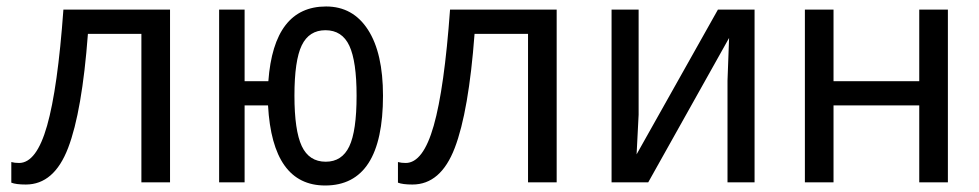

<svg xmlns="http://www.w3.org/2000/svg" viewBox="-20 -566 3040 596"><path d="M507.8 0H418.9V-460.9H252.9Q234.9 -220.2 191.4 -106.7Q147.9 6.8 60.1 6.8Q29.8 6.8 15.1 1V-63Q25.4 -60.1 39.1 -60.1Q93.3 -60.1 126.2 -176Q159.2 -292 176.8 -536.1H507.8Z M812 -238.8H739.3V0H660.2V-536.1H739.3V-314H813Q830.1 -545.9 992.2 -545.9Q1075.7 -545.9 1122.3 -473.6Q1168.9 -401.4 1168.9 -269Q1168.9 9.8 989.3 9.8Q825.7 9.8 812 -238.8ZM991.2 -64Q1041.5 -64 1064.2 -111.6Q1086.9 -159.2 1086.9 -269Q1086.9 -375.5 1064.5 -423.8Q1042 -472.2 990.2 -472.2Q939.5 -472.2 916.7 -425.3Q894 -378.4 894 -269Q894 -161.1 916.7 -112.5Q939.5 -64 991.2 -64Z M1708 0H1619.1V-460.9H1453.1Q1435.1 -220.2 1391.6 -106.7Q1348.1 6.8 1260.3 6.8Q1230 6.8 1215.3 1V-63Q1225.6 -60.1 1239.3 -60.1Q1293.5 -60.1 1326.4 -176Q1359.4 -292 1377 -536.1H1708Z M1962.4 -536.1V-210L1956.1 -86.9L2208.5 -536.1H2322.3V0H2238.3V-315.9L2243.2 -448.2L1992.2 0H1878.4V-536.1Z M2567.4 -536.1V-314H2833.5V-536.1H2922.4V0H2833.5V-238.8H2567.4V0H2478.5V-536.1Z"/></svg>

Font: Droid Sans Mono
Style: Regular
Weight: 400
Monospace: yes
Foundry: Ascender Corporation
Version: Version 1.00 build 112